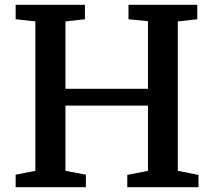

<svg xmlns="http://www.w3.org/2000/svg" viewBox="-20 -778 886 798"><path d="M127 -68V-689L45 -698V-758H333V-698L252 -689V-409H595V-690L514 -698V-758H800V-698L719 -689V-68L805 -51V0H509V-51L595 -68V-339H252V-68L337 -52V0H45V-52Z"/></svg>

Font: Martel
Style: Bold
Weight: 700
Designer: Dan Reynolds
Foundry: Dan Reynolds
Version: Version 1.001; ttfautohint (v1.1) -l 5 -r 5 -G 72 -x 0 -D la